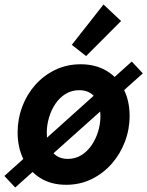

<svg xmlns="http://www.w3.org/2000/svg" viewBox="-45 -818 659 858"><path d="M22.9 20 -25.4 -31.7 543.9 -543 593.3 -490.2ZM250.5 7.8Q183.6 7.8 135 -22.5Q86.4 -52.7 60.1 -105.7Q33.7 -158.7 33.7 -226.6Q33.7 -286.6 54.4 -341.6Q75.2 -396.5 113 -439Q150.9 -481.4 202.4 -506.1Q253.9 -530.8 315.4 -530.8Q382.3 -530.8 431.6 -501.2Q481 -471.7 507.6 -419.7Q534.2 -367.7 534.2 -299.8Q534.2 -239.7 513.2 -184.6Q492.2 -129.4 453.9 -85.9Q415.5 -42.5 363.8 -17.3Q312 7.8 250.5 7.8ZM257.8 -107.9Q291.5 -107.9 318.4 -124.5Q345.2 -141.1 364.3 -168.9Q383.3 -196.8 393.6 -230.7Q403.8 -264.6 403.8 -298.8Q403.8 -334 392.8 -360.4Q381.8 -386.7 360.8 -400.9Q339.8 -415 309.1 -415Q275.4 -415 248.3 -398.4Q221.2 -381.8 202.6 -354.2Q184.1 -326.7 174.1 -293Q164.1 -259.3 164.1 -225.1Q164.1 -189.9 174.8 -163.3Q185.5 -136.7 206.5 -122.3Q227.5 -107.9 257.8 -107.9ZM339.8 -567.4 275.9 -617.7 417.5 -797.9 496.1 -724.1Z"/></svg>

Font: Reddit Sans
Style: Bold Italic
Weight: 700
Italic angle: -11.25°
Designer: Stephen Hutchings
Version: Version 1.013